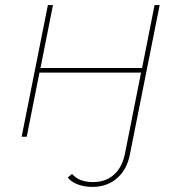

<svg xmlns="http://www.w3.org/2000/svg" viewBox="-20 -537 712 754"><path d="M246 160 263 146Q290 178 345 178Q395 178 427.5 149Q460 120 471 65L534 -252H135L85 0H65L168 -517H188L139 -270H538L587 -517H607L490 70Q479 128 440 162.5Q401 197 343 197Q312 197 286 187.5Q260 178 246 160Z"/></svg>

Font: Montserrat Alternates Thin
Style: Italic
Weight: 250
Italic angle: -11.3°
Designer: Julieta Ulanovsky
Foundry: Julieta Ulanovsky
Version: Version 7.200